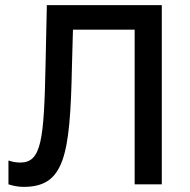

<svg xmlns="http://www.w3.org/2000/svg" viewBox="-20 -720 744 750"><path d="M72 10C231 10 254 -109 261 -460L265 -604H506V0H612V-700H163L158 -470C152 -172 142 -85 59 -85C42 -85 28 -88 13 -93V0C32 6 51 10 72 10Z"/></svg>

Font: Fixel Display Medium
Style: Regular
Weight: 500
Designer: AlfaBravo + MacPaw
Foundry: Kyrylo Tkachov, Marchela Mozhyna, Serhii Makarenko, Maria Weinstein, Zakhar Kryvoshyya
Version: Version 1.211